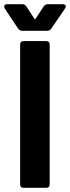

<svg xmlns="http://www.w3.org/2000/svg" viewBox="-42 -896 334 916"><path d="M54 -17V-683Q54 -700 71 -700H178Q195 -700 195 -683V-17Q195 0 178 0H71Q54 0 54 -17ZM44 -760 -19 -855Q-22 -861 -22 -865Q-22 -870 -18.5 -873Q-15 -876 -8 -876H64Q76 -876 84 -865L121 -808Q122 -805 124.5 -805Q127 -805 129 -808L166 -865Q174 -876 186 -876H257Q264 -876 268 -873Q272 -870 272 -865Q272 -860 268 -855L203 -760Q195 -749 183 -749H64Q52 -749 44 -760Z"/></svg>

Font: Barlow
Style: Bold
Weight: 700
Designer: Jeremy Tribby
Foundry: Jeremy Tribby
Version: Version 1.101 August 23, 2024